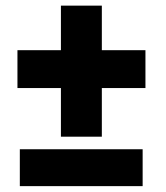

<svg xmlns="http://www.w3.org/2000/svg" viewBox="-20 -651 579 671"><path d="M335.9 -475.6H488.3V-343.3H335.9V-173.3H192.9V-343.3H41V-475.6H192.9V-631.3H335.9ZM478.5 -0.5H49.3V-129.4H478.5Z"/></svg>

Font: RobotoDraft
Style: Black
Weight: 900
Designer: Google
Version: Version 2.000980w3; 2014; ttfautohint (v1.1) -l 5 -r 24 -G 4